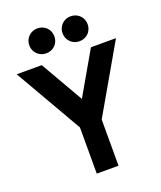

<svg xmlns="http://www.w3.org/2000/svg" viewBox="-167 -1040 963 1145"><g transform="rotate(-20 315.0 -467.5)"><path d="M384 0H246V-293L0 -720H159L315 -449L471 -720H630L384 -293ZM340.5 -856Q340.5 -878 351 -896Q361.5 -914 379.5 -924.5Q397.5 -935 420 -935Q442.5 -935 460.8 -924.5Q479 -914 489.2 -896Q499.5 -878 499.5 -856Q499.5 -834 489.2 -816Q479 -798 460.8 -787.5Q442.5 -777 420 -777Q397.5 -777 379.5 -787.5Q361.5 -798 351 -816Q340.5 -834 340.5 -856ZM129.5 -856Q129.5 -878 140 -896Q150.5 -914 168.5 -924.5Q186.5 -935 209 -935Q231.5 -935 249.8 -924.5Q268 -914 278.2 -896Q288.5 -878 288.5 -856Q288.5 -834 278.2 -816Q268 -798 249.8 -787.5Q231.5 -777 209 -777Q186.5 -777 168.5 -787.5Q150.5 -798 140 -816Q129.5 -834 129.5 -856Z"/></g></svg>

Font: Hauora ExtraBold
Style: Regular
Weight: 800
Designer: Wayne Shih
Foundry: WCYS
Version: Version 1.001